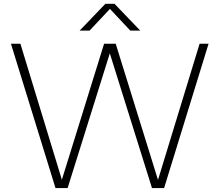

<svg xmlns="http://www.w3.org/2000/svg" viewBox="-20 -964 1126 984"><path d="M264.5 0 36 -740H84.5L302.5 -25H291.5L513.5 -740H573L795 -25H784.5L1003 -740H1049L821 0H759L536.5 -710.5H549L326.5 0ZM388 -807 520 -944.5H567L699 -807H648L535 -927.5H552L439 -807Z"/></svg>

Font: Encode Sans SC SemiExpanded ExtraLight
Style: Regular
Weight: 250
Width: 6
Designer: Multiple Designers
Foundry: Impallari Type
Version: Version 3.002